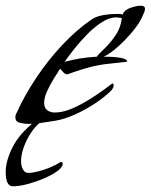

<svg xmlns="http://www.w3.org/2000/svg" viewBox="-54 -432 529 674"><path d="M46 3Q35 3 17.5 -0.5Q0 -4 0 -20Q0 -29 5 -37Q32 -97 73 -158.5Q114 -220 164 -273.5Q214 -327 268 -364Q285 -375 308.5 -379Q332 -383 351 -383Q358 -383 364.5 -383Q371 -383 377 -381Q382 -397 404 -404.5Q426 -412 440 -412Q455 -412 455 -401Q455 -394 451 -386Q447 -378 445 -372Q435 -350 411.5 -321.5Q388 -293 360 -268Q332 -243 310 -233Q317 -233 335.5 -232.5Q354 -232 372 -228.5Q390 -225 393 -217Q392 -215 389 -215Q357 -211 326.5 -208Q296 -205 264 -197Q250 -193 236 -189Q222 -185 208 -180L183 -171Q175 -171 168.5 -178Q162 -185 157 -191Q147 -176 134 -154.5Q121 -133 111 -111Q101 -89 101 -71Q101 -53 112 -45Q123 -37 139 -37Q169 -37 206 -54Q243 -71 278 -94.5Q313 -118 336 -136Q339 -139 341 -139Q345 -139 345 -132Q345 -125 338 -116Q317 -94 282 -70.5Q247 -47 209 -30Q171 -13 139 -8Q116 -5 93 -1Q70 3 46 3ZM173 -215Q228 -230 286 -233Q289 -238 294.5 -243.5Q300 -249 304 -253Q329 -276 349 -304Q369 -332 373 -365L374 -367Q374 -369 365 -370Q356 -371 354 -371Q330 -371 303.5 -354Q277 -337 252 -311.5Q227 -286 206.5 -260Q186 -234 173 -215ZM-9 222Q-34 222 -34 171Q-34 133 -10 85Q14 37 69 -6Q80 -6 83 -4.5Q86 -3 86 -1Q70 11 54.5 34.5Q39 58 29.5 84.5Q20 111 20 133Q20 152 27 163.5Q34 175 45 175Q60 175 81 169.5Q102 164 122.5 155.5Q143 147 156 138Q157 137 161 137Q166 137 166 143Q166 155 147.5 168.5Q129 182 101 194Q73 206 43.5 214Q14 222 -9 222Z"/></svg>

Font: My Soul
Style: Regular
Weight: 400
Designer: Robert E. Leuschke
Foundry: Robert E. Leuschke
Version: Version 1.010; ttfautohint (v1.8.4.7-5d5b)